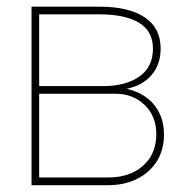

<svg xmlns="http://www.w3.org/2000/svg" viewBox="-20 -542 545 562"><path d="M72.3 0V-522.5H271.5Q356.4 -522.5 403.3 -491.5Q450.2 -460.4 450.2 -399.9Q450.2 -353 423.3 -322Q396.5 -291 350.6 -282.2Q384.8 -274.4 409.2 -256.1Q433.6 -237.8 446.8 -210.4Q460 -183.1 460 -147.5Q460 -103.5 439.2 -70.3Q418.5 -37.1 381.6 -18.6Q344.7 0 296.9 0ZM94.7 -22.5H296.9Q359.9 -22.5 398.7 -56.9Q437.5 -91.3 437.5 -149.4Q437.5 -201.7 403.6 -234.6Q369.6 -267.6 318.4 -267.6H94.7ZM94.7 -290H282.2Q347.7 -290 387.7 -317.9Q427.7 -345.7 427.7 -399.9Q427.7 -450.7 387 -475.3Q346.2 -500 271.5 -500H94.7Z"/></svg>

Font: Inter 28pt Thin
Style: Regular
Weight: 250
Designer: Rasmus Andersson
Foundry: rsms
Version: Version 4.001;git-66647c0bb